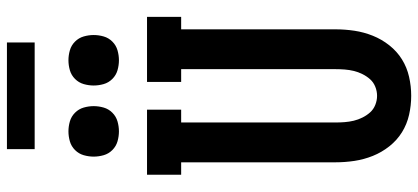

<svg xmlns="http://www.w3.org/2000/svg" viewBox="-338 -830 1177 540"><g transform="rotate(-90 250.0 -560.5)"><path d="M250 8Q223 8 196.5 2Q170 -4 147.5 -18Q125 -32 108 -53.5Q91 -75 81 -100Q71 -125 67 -151.5Q63 -178 63 -205V-639H28V-735H211V-639H175V-205Q175 -192 176 -179Q177 -166 180 -153.5Q183 -141 189 -129Q195 -117 203.5 -107.5Q212 -98 224.5 -93Q237 -88 250 -88Q263 -88 275.5 -93Q288 -98 296.5 -107.5Q305 -117 311 -129Q317 -141 320 -153.5Q323 -166 324 -179Q325 -192 325 -205V-639H289V-735H472V-639H437V-205Q437 -178 433 -151.5Q429 -125 419 -100Q409 -75 392 -53.5Q375 -32 352.5 -18Q330 -4 303.5 2Q277 8 250 8ZM350 -814Q336 -814 322 -818Q308 -822 297.5 -832.5Q287 -843 283 -857Q279 -871 279 -885Q279 -899 283 -913Q287 -927 297.5 -937.5Q308 -948 322 -952Q336 -956 350 -956Q364 -956 378 -952Q392 -948 402.5 -937.5Q413 -927 417 -913Q421 -899 421 -885Q421 -871 417 -857Q413 -843 402.5 -832.5Q392 -822 378 -818Q364 -814 350 -814ZM150 -814Q136 -814 122 -818Q108 -822 97.5 -832.5Q87 -843 83 -857Q79 -871 79 -885Q79 -899 83 -913Q87 -927 97.5 -937.5Q108 -948 122 -952Q136 -956 150 -956Q164 -956 178 -952Q192 -948 202.5 -937.5Q213 -927 217 -913Q221 -899 221 -885Q221 -871 217 -857Q213 -843 202.5 -832.5Q192 -822 178 -818Q164 -814 150 -814ZM100 -1051V-1129H400V-1051Z"/></g></svg>

Font: Iosevka Slab
Style: Bold
Weight: 700
Monospace: yes
Designer: Belleve Invis
Foundry: Belleve Invis
Version: Version 11.1.1; ttfautohint (v1.8.3)